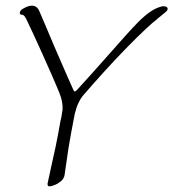

<svg xmlns="http://www.w3.org/2000/svg" viewBox="-20 -636 612 678"><path d="M155 22Q148 22 148 15V12Q155 -20 162 -52.5Q169 -85 176 -116Q181 -139 185 -161.5Q189 -184 193 -206Q195 -214 197 -224Q199 -234 200 -244Q201 -247 201 -250.5Q201 -254 201 -257Q201 -267 198.5 -279.5Q196 -292 190 -307Q178 -337 162 -373Q146 -409 130 -445Q114 -481 99.5 -512Q85 -543 76 -562Q72 -571 67.5 -577.5Q63 -584 57 -584Q50 -584 50 -590Q50 -596 56 -602Q65 -608 74.5 -612Q84 -616 92 -616Q112 -616 120 -594Q125 -583 138.5 -551Q152 -519 169.5 -477.5Q187 -436 204 -398Q214 -374 222 -357Q230 -340 238 -321Q241 -313 244 -313Q248 -313 257 -324Q280 -349 309.5 -382Q339 -415 369 -449Q399 -483 425 -512Q451 -541 468 -558Q492 -582 511.5 -595Q531 -608 547 -612Q551 -614 557 -614Q572 -614 572 -604Q572 -599 562 -591Q555 -585 546 -578Q537 -571 532 -566Q523 -560 494 -533Q465 -506 424 -464Q387 -426 347 -382Q307 -338 271 -296Q264 -287 257 -272.5Q250 -258 244 -234Q238 -205 231.5 -168.5Q225 -132 222 -114L208 -18Q206 -5 195 4Q184 13 172.5 17.5Q161 22 155 22Z"/></svg>

Font: Moon Dance
Style: Regular
Weight: 400
Designer: Robert E. Leuschke
Foundry: Robert E. Leuschke
Version: Version 1.010; ttfautohint (v1.8.3)